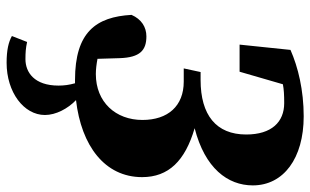

<svg xmlns="http://www.w3.org/2000/svg" viewBox="-199 -513 939 581"><g transform="rotate(90 270.5 -222.5)"><path d="M222 20C225 20 229 20 232 20C237 38 239 53 239 70C239 143 199 170 159 170C139 170 125 169 107 165L89 211C107 221 131 227 170 227C259 227 328 175 328 111C328 78 309 42 283 17C421 1 516 -70 516 -183C516 -263 467 -313 368 -342C489 -373 541 -442 541 -518C541 -611 459 -672 332 -672C253 -672 183 -655 131 -632L115 -478H197L235 -609C250 -612 267 -613 292 -613C349 -613 387 -575 387 -498C387 -407 328 -360 222 -360H198L187 -309H227C301 -309 343 -261 343 -184C343 -103 289 -43 204 -43C190 -43 174 -45 158 -48L156 -115C154 -177 132 -196 90 -196C62 -196 38 -181 25 -151C31 -44 77 20 222 20Z"/></g></svg>

Font: Source Serif Pro Black
Style: Italic
Weight: 900
Italic angle: -12°
Designer: Frank Grießhammer
Foundry: Adobe Systems Incorporated
Version: Version 3.001;hotconv 1.0.111;makeotfexe 2.5.65597